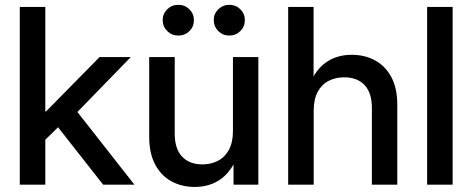

<svg xmlns="http://www.w3.org/2000/svg" viewBox="-20 -756 1934 786"><path d="M157.2 -175.8V-299.8H168.5L387.7 -522.5H515.6L270 -270H253.4ZM61 0V-727.5H165.5V0ZM402.3 0 208.5 -246.6 279.8 -319.3 530.3 0Z M777.3 9.3Q724.1 9.3 681.9 -13.7Q639.6 -36.6 615.2 -82.5Q590.8 -128.4 590.8 -195.3V-522.5H695.3V-208.5Q695.3 -147 725.3 -115Q755.4 -83 808.6 -83Q843.8 -83 872.1 -97.7Q900.4 -112.3 917 -142.6Q933.6 -172.9 933.6 -219.7V-522.5H1037.6V0H936V-129.4H957Q932.1 -59.1 886.7 -24.9Q841.3 9.3 777.3 9.3ZM918.5 -610.4Q892.1 -610.4 873.5 -628.9Q855 -647.5 855 -673.3Q855 -699.7 873.5 -718Q892.1 -736.3 918.9 -736.3Q945.3 -736.3 963.9 -718Q982.4 -699.7 982.4 -673.3Q982.4 -647 963.9 -628.7Q945.3 -610.4 918.5 -610.4ZM710 -610.4Q683.1 -610.4 664.6 -628.9Q646 -647.5 646 -673.3Q646 -699.7 664.6 -718Q683.1 -736.3 710 -736.3Q736.8 -736.3 755.4 -718Q773.9 -699.7 773.9 -673.3Q773.9 -647 755.4 -628.7Q736.8 -610.4 710 -610.4Z M1264.2 -302.7V0H1159.7V-727.5H1263.7V-393.1H1240.7Q1265.1 -463.4 1310.5 -497.6Q1356 -531.7 1419.9 -531.7Q1473.6 -531.7 1515.9 -508.5Q1558.1 -485.4 1582.3 -439.9Q1606.4 -394.5 1606.4 -326.7V0H1502.4V-314Q1502.4 -375.5 1472.7 -407.5Q1442.9 -439.5 1388.7 -439.5Q1353.5 -439.5 1325.2 -424.8Q1296.9 -410.2 1280.5 -379.9Q1264.2 -349.6 1264.2 -302.7Z M1833 -727.5V0H1728.5V-727.5Z"/></svg>

Font: Inter 28pt Medium
Style: Regular
Weight: 500
Designer: Rasmus Andersson
Foundry: rsms
Version: Version 4.001;git-66647c0bb